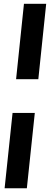

<svg xmlns="http://www.w3.org/2000/svg" viewBox="-20 -830 269 1037"><path d="M4.9 187H125L168 -220.2H47.9ZM66.9 -402.3H187L229.5 -809.6H109.4Z"/></svg>

Font: Oswald
Style: Heavy
Weight: 800
Designer: Vernon Adams
Foundry: Vernon Adams
Version: 3.0; ttfautohint (v0.95.6-bc232) -l 8 -r 50 -G 200 -x 0 -w "